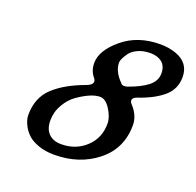

<svg xmlns="http://www.w3.org/2000/svg" viewBox="-123 -820 970 952"><g transform="rotate(20 362.5 -343.5)"><path d="M525 -381Q525 -371 535 -361Q575 -317 575 -267Q575 -144 482.5 -70Q390 4 257 4Q210 4 174 -9Q138 -22 119 -39.5Q100 -57 88 -78Q70 -111 70 -138Q70 -230 129 -284.5Q188 -339 291 -376Q321 -387 321 -405Q321 -412 315 -420Q289 -450 289 -492Q289 -558 368.5 -624.5Q448 -691 567 -691Q613 -691 651 -677Q725 -650 725 -575Q725 -511 677 -470.5Q629 -430 548 -403Q525 -395 525 -381ZM272 -57Q349 -57 401.5 -106Q454 -155 454 -231Q454 -265 429 -304.5Q404 -344 375 -344Q329 -344 260 -296Q228 -274 205 -234.5Q182 -195 182 -150Q182 -105 206 -81Q230 -57 272 -57ZM429 -589Q404 -554 404 -536Q404 -489 449 -444Q455 -435 465.5 -435Q476 -435 485 -438Q550 -461 585 -489Q620 -517 620 -556Q620 -595 596.5 -614Q573 -633 535.5 -633Q498 -633 470 -620Q442 -607 429 -589Z"/></g></svg>

Font: Condiment
Style: Regular
Weight: 400
Designer: Angel Koziupa, Alejandro Paul
Foundry: Angel Koziupa, Alejandro Paul
Version: Version 1.001